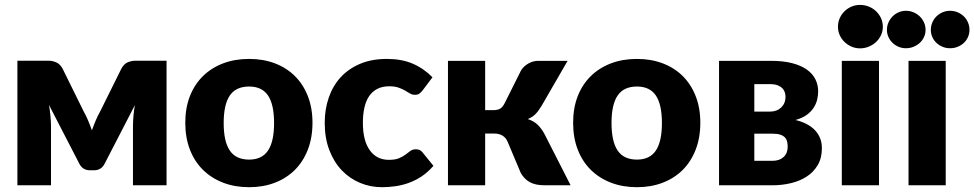

<svg xmlns="http://www.w3.org/2000/svg" viewBox="-20 -772 4060 800"><path d="M674 -519V0H534V-245.5Q534 -264.5 536 -288.5Q538 -312.5 542 -334L415 -88Q401 -62.5 371.5 -62.5H355Q325.5 -62.5 311.5 -88L184 -335Q188 -313 190.2 -289Q192.5 -265 192.5 -245.5V0H52.5V-519H182.5Q198.5 -519 214.2 -512.2Q230 -505.5 241 -485.5L328.5 -308Q338.5 -290.5 347 -270.2Q355.5 -250 363 -229Q370.5 -250 379 -270.2Q387.5 -290.5 397.5 -308L485.5 -485.5Q496.5 -506 512.2 -512.5Q528 -519 544 -519Z M1018 -107Q1071.5 -107 1096.8 -144.8Q1122 -182.5 1122 -259.5Q1122 -336.5 1096.8 -374Q1071.5 -411.5 1018 -411.5Q963 -411.5 937.5 -374Q912 -336.5 912 -259.5Q912 -182.5 937.5 -144.8Q963 -107 1018 -107ZM1018 -526.5Q1077 -526.5 1125.5 -508Q1174 -489.5 1208.8 -455Q1243.5 -420.5 1262.8 -371.2Q1282 -322 1282 -260.5Q1282 -198.5 1262.8 -148.8Q1243.5 -99 1208.8 -64.2Q1174 -29.5 1125.5 -10.8Q1077 8 1018 8Q958.5 8 909.8 -10.8Q861 -29.5 825.8 -64.2Q790.5 -99 771.2 -148.8Q752 -198.5 752 -260.5Q752 -322 771.2 -371.2Q790.5 -420.5 825.8 -455Q861 -489.5 909.8 -508Q958.5 -526.5 1018 -526.5Z M1741 -395.5Q1734 -387 1727.5 -382Q1721 -377 1709 -377Q1697.5 -377 1688.2 -382.5Q1679 -388 1667.5 -394.8Q1656 -401.5 1640.5 -407Q1625 -412.5 1602 -412.5Q1573.5 -412.5 1552.8 -402Q1532 -391.5 1518.5 -372Q1505 -352.5 1498.5 -324.2Q1492 -296 1492 -260.5Q1492 -186 1520.8 -146Q1549.5 -106 1600 -106Q1627 -106 1642.8 -112.8Q1658.5 -119.5 1669.5 -127.8Q1680.5 -136 1689.8 -143Q1699 -150 1713 -150Q1731.5 -150 1741 -136.5L1786 -81Q1762 -53.5 1735.5 -36.2Q1709 -19 1681.2 -9.2Q1653.5 0.5 1625.5 4.2Q1597.5 8 1571 8Q1523.5 8 1480.2 -10Q1437 -28 1404.2 -62.2Q1371.5 -96.5 1352.2 -146.5Q1333 -196.5 1333 -260.5Q1333 -316.5 1349.8 -365.2Q1366.5 -414 1399.2 -449.8Q1432 -485.5 1480.2 -506Q1528.5 -526.5 1592 -526.5Q1653 -526.5 1699 -507Q1745 -487.5 1782 -450Z M2151.5 -479.5Q2163 -497 2182.2 -507.8Q2201.5 -518.5 2222.5 -518.5H2345L2236 -330Q2223.5 -309 2210.5 -296Q2197.5 -283 2179 -276Q2204.5 -267.5 2220.5 -252Q2236.5 -236.5 2249 -213L2357.5 0H2250.5Q2230 0 2214.8 -3.2Q2199.5 -6.5 2187.5 -13Q2175.5 -19.5 2166.5 -29Q2157.5 -38.5 2150 -51L2095 -181.5Q2087.5 -199 2073.2 -207.2Q2059 -215.5 2040.5 -215.5H2001.5V0H1846.5V-518.5H2001.5V-313H2033.5Q2054.5 -313 2064.8 -319.8Q2075 -326.5 2083 -342.5Z M2634 -107Q2687.5 -107 2712.8 -144.8Q2738 -182.5 2738 -259.5Q2738 -336.5 2712.8 -374Q2687.5 -411.5 2634 -411.5Q2579 -411.5 2553.5 -374Q2528 -336.5 2528 -259.5Q2528 -182.5 2553.5 -144.8Q2579 -107 2634 -107ZM2634 -526.5Q2693 -526.5 2741.5 -508Q2790 -489.5 2824.8 -455Q2859.5 -420.5 2878.8 -371.2Q2898 -322 2898 -260.5Q2898 -198.5 2878.8 -148.8Q2859.5 -99 2824.8 -64.2Q2790 -29.5 2741.5 -10.8Q2693 8 2634 8Q2574.5 8 2525.8 -10.8Q2477 -29.5 2441.8 -64.2Q2406.5 -99 2387.2 -148.8Q2368 -198.5 2368 -260.5Q2368 -322 2387.2 -371.2Q2406.5 -420.5 2441.8 -455Q2477 -489.5 2525.8 -508Q2574.5 -526.5 2634 -526.5Z M3193 -518.5Q3243 -518.5 3280 -509Q3317 -499.5 3341.2 -482.5Q3365.5 -465.5 3377.2 -442.2Q3389 -419 3389 -391.5Q3389 -374.5 3384.8 -356.8Q3380.5 -339 3370 -322.8Q3359.5 -306.5 3341.2 -293.2Q3323 -280 3294.5 -272Q3318 -266.5 3338.2 -256.5Q3358.5 -246.5 3373.2 -232Q3388 -217.5 3396.2 -198.2Q3404.5 -179 3404.5 -154.5Q3404.5 -113 3387 -83.8Q3369.5 -54.5 3340.8 -36Q3312 -17.5 3275.2 -8.8Q3238.5 0 3200 0H2976V-518.5ZM3123 -421.5V-307H3188.5Q3217 -307 3235 -324.2Q3253 -341.5 3253 -368.5Q3253 -378 3250 -387.5Q3247 -397 3239.5 -404.5Q3232 -412 3219.5 -416.8Q3207 -421.5 3188.5 -421.5ZM3199 -102Q3228 -102 3245 -117.8Q3262 -133.5 3262 -160.5Q3262 -171.5 3259.8 -181.5Q3257.5 -191.5 3250.8 -199Q3244 -206.5 3231.5 -210.8Q3219 -215 3199 -215H3123V-102Z M3658.5 -660.5Q3658.5 -642 3651 -625.8Q3643.5 -609.5 3630.5 -597.2Q3617.5 -585 3600.2 -577.8Q3583 -570.5 3563.5 -570.5Q3544.5 -570.5 3528 -577.8Q3511.5 -585 3498.8 -597.2Q3486 -609.5 3478.8 -625.8Q3471.5 -642 3471.5 -660.5Q3471.5 -679.5 3478.8 -696Q3486 -712.5 3498.8 -725Q3511.5 -737.5 3528 -744.5Q3544.5 -751.5 3563.5 -751.5Q3583 -751.5 3600.2 -744.5Q3617.5 -737.5 3630.5 -725Q3643.5 -712.5 3651 -696Q3658.5 -679.5 3658.5 -660.5ZM3642.5 -518.5V0H3487.5V-518.5Z M3920.5 -518.5V0H3765.5V-518.5ZM4019.5 -647.5Q4019.5 -631.5 4013.2 -617.5Q4007 -603.5 3996 -593.2Q3985 -583 3970.2 -577Q3955.5 -571 3938.5 -571Q3922 -571 3907.5 -577Q3893 -583 3882 -593.2Q3871 -603.5 3864.8 -617.5Q3858.5 -631.5 3858.5 -647.5Q3858.5 -664 3864.8 -678.5Q3871 -693 3882 -703.8Q3893 -714.5 3907.5 -720.8Q3922 -727 3938.5 -727Q3955.5 -727 3970.2 -720.8Q3985 -714.5 3996 -703.8Q4007 -693 4013.2 -678.5Q4019.5 -664 4019.5 -647.5ZM3836.5 -647.5Q3836.5 -631.5 3830 -617.5Q3823.5 -603.5 3812.2 -593.2Q3801 -583 3786.2 -577Q3771.5 -571 3754.5 -571Q3738.5 -571 3724.2 -577Q3710 -583 3699.2 -593.2Q3688.5 -603.5 3682 -617.5Q3675.5 -631.5 3675.5 -647.5Q3675.5 -664 3682 -678.5Q3688.5 -693 3699.2 -703.8Q3710 -714.5 3724.2 -720.8Q3738.5 -727 3754.5 -727Q3771.5 -727 3786.2 -720.8Q3801 -714.5 3812.2 -703.8Q3823.5 -693 3830 -678.5Q3836.5 -664 3836.5 -647.5Z"/></svg>

Font: Lato
Style: Regular
Weight: 900
Designer: Lukasz Dziedzic with Adam Twardoch and Botio Nikoltchev
Foundry: tyPoland Lukasz Dziedzic
Version: Version 2.010; 2014-09-01; http://www.latofonts.com/; ttfaut